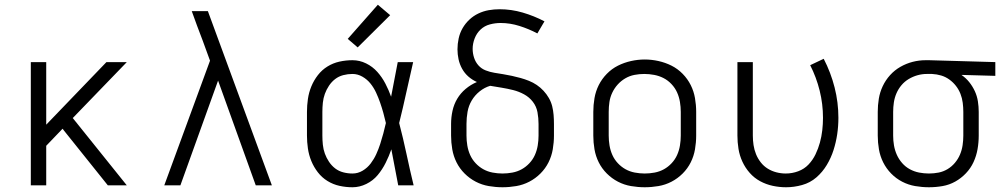

<svg xmlns="http://www.w3.org/2000/svg" viewBox="-20 -782 4240 810"><path d="M110 0V-520H175V-256L429 -520H515L287 -284L515 0H435L250 -231L244 -239L175 -167V0Z M673 0 866 -526 835 -611Q823 -642 811.5 -673Q800 -704 789 -735H857L1127 0H1059L900 -442L741 0Z M1467 8Q1439 8 1412 2Q1385 -4 1361.5 -18.5Q1338 -33 1321 -55Q1304 -77 1293.5 -102.5Q1283 -128 1279 -155.5Q1275 -183 1275 -210V-310Q1275 -337 1279 -364.5Q1283 -392 1293.5 -417.5Q1304 -443 1321 -465Q1338 -487 1361.5 -501.5Q1385 -516 1412 -522Q1439 -528 1467 -528Q1497 -528 1524.5 -514.5Q1552 -501 1572 -478.5Q1592 -456 1606 -429Q1620 -402 1630 -374Q1637 -410 1644 -447Q1651 -484 1658 -520H1723Q1708 -456 1694 -391.5Q1680 -327 1664 -263Q1681 -198 1695 -132Q1709 -66 1725 0H1660Q1653 -38 1645.5 -76Q1638 -114 1631 -152Q1621 -123 1607 -95Q1593 -67 1573.5 -43.5Q1554 -20 1525.5 -6Q1497 8 1467 8ZM1467 -50Q1490 -50 1510 -62Q1530 -74 1544 -92.5Q1558 -111 1567.5 -132Q1577 -153 1584 -174.5Q1591 -196 1597 -218.5Q1603 -241 1608 -263Q1603 -285 1597 -306.5Q1591 -328 1583.5 -349.5Q1576 -371 1566.5 -391.5Q1557 -412 1543 -429.5Q1529 -447 1509 -458.5Q1489 -470 1467 -470Q1447 -470 1428 -465Q1409 -460 1394 -448.5Q1379 -437 1368 -420.5Q1357 -404 1350.5 -386Q1344 -368 1342 -348.5Q1340 -329 1340 -310V-210Q1340 -191 1342 -171.5Q1344 -152 1350.5 -134Q1357 -116 1368 -99.5Q1379 -83 1394 -71.5Q1409 -60 1428 -55Q1447 -50 1467 -50ZM1489 -582 1447 -618 1574 -762 1626 -718Z M2100 8Q2071 8 2042 3Q2013 -2 1987 -15.5Q1961 -29 1940 -50Q1919 -71 1906 -97Q1893 -123 1888 -152Q1883 -181 1883 -210V-259Q1883 -287 1889 -314.5Q1895 -342 1909 -365.5Q1923 -389 1944.5 -407Q1966 -425 1992 -436Q1972 -445 1956 -459Q1940 -473 1929.5 -492Q1919 -511 1914.5 -532Q1910 -553 1910 -574Q1910 -597 1915 -620Q1920 -643 1931.5 -663Q1943 -683 1960 -699Q1977 -715 1998 -725Q2019 -735 2041.5 -739Q2064 -743 2088 -743Q2137 -743 2185 -729Q2233 -715 2277 -692L2247 -641Q2211 -660 2171.5 -672.5Q2132 -685 2092 -685Q2069 -685 2046.5 -679Q2024 -673 2007.5 -657.5Q1991 -642 1982.5 -620Q1974 -598 1974 -576Q1974 -557 1980 -538.5Q1986 -520 1998.5 -506Q2011 -492 2029 -485Q2047 -478 2065.5 -475Q2084 -472 2102.5 -469Q2121 -466 2139.5 -462Q2158 -458 2176 -453Q2194 -448 2211.5 -441Q2229 -434 2244.5 -423.5Q2260 -413 2273 -399Q2286 -385 2295.5 -368.5Q2305 -352 2309.5 -334Q2314 -316 2315.5 -297Q2317 -278 2317 -259V-210Q2317 -181 2312 -152Q2307 -123 2294 -97Q2281 -71 2260 -50Q2239 -29 2213 -15.5Q2187 -2 2158 3Q2129 8 2100 8ZM2100 -50Q2121 -50 2142 -54Q2163 -58 2181 -68Q2199 -78 2213.5 -93.5Q2228 -109 2236.5 -128Q2245 -147 2248.5 -168Q2252 -189 2252 -210V-259Q2252 -284 2247.5 -308.5Q2243 -333 2228 -352.5Q2213 -372 2191 -384Q2169 -396 2145 -402Q2121 -408 2096.5 -412Q2072 -416 2048 -420Q2024 -413 2003.5 -396.5Q1983 -380 1970 -358Q1957 -336 1952.5 -310.5Q1948 -285 1948 -259V-210Q1948 -189 1951.5 -168Q1955 -147 1963.5 -128Q1972 -109 1986.5 -93.5Q2001 -78 2019 -68Q2037 -58 2058 -54Q2079 -50 2100 -50Z M2700 8Q2671 8 2642 3Q2613 -2 2587 -15.5Q2561 -29 2540 -50Q2519 -71 2506 -97Q2493 -123 2488 -152Q2483 -181 2483 -210V-310Q2483 -339 2488 -368Q2493 -397 2506 -423Q2519 -449 2540 -470.5Q2561 -492 2587 -505Q2613 -518 2642 -524.5Q2671 -531 2700 -531Q2729 -531 2758 -524.5Q2787 -518 2813 -505Q2839 -492 2860 -470.5Q2881 -449 2894 -423Q2907 -397 2912 -368Q2917 -339 2917 -310V-210Q2917 -181 2912 -152Q2907 -123 2894 -97Q2881 -71 2860 -50Q2839 -29 2813 -15.5Q2787 -2 2758 3Q2729 8 2700 8ZM2700 -50Q2721 -50 2742 -54Q2763 -58 2781 -68Q2799 -78 2813.5 -93.5Q2828 -109 2836.5 -128Q2845 -147 2848.5 -168Q2852 -189 2852 -210V-310Q2852 -331 2848.5 -352Q2845 -373 2836.5 -392Q2828 -411 2813 -427Q2798 -443 2779.5 -452.5Q2761 -462 2740 -466Q2719 -470 2698 -470Q2677 -470 2656.5 -466Q2636 -462 2618 -451.5Q2600 -441 2586 -425.5Q2572 -410 2563 -391Q2554 -372 2551 -351.5Q2548 -331 2548 -310V-210Q2548 -189 2551.5 -168Q2555 -147 2563.5 -128Q2572 -109 2586.5 -93.5Q2601 -78 2619 -68Q2637 -58 2658 -54Q2679 -50 2700 -50Z M3296 8Q3268 8 3240 2Q3212 -4 3187 -17.5Q3162 -31 3143 -52.5Q3124 -74 3112 -100Q3100 -126 3095.5 -154Q3091 -182 3091 -210V-520H3156V-210Q3156 -190 3159 -170Q3162 -150 3169.5 -131.5Q3177 -113 3189.5 -97Q3202 -81 3219 -70.5Q3236 -60 3255.5 -55Q3275 -50 3295 -50Q3322 -50 3347.5 -59.5Q3373 -69 3391 -88Q3409 -107 3420.5 -131Q3432 -155 3439 -180.5Q3446 -206 3449 -232.5Q3452 -259 3452 -285Q3452 -343 3438 -399.5Q3424 -456 3398 -507L3455 -534Q3485 -476 3501 -413Q3517 -350 3517 -285Q3517 -250 3512 -216Q3507 -182 3496.5 -149Q3486 -116 3468 -86Q3450 -56 3424 -33.5Q3398 -11 3364 -1.5Q3330 8 3296 8Z M3899 8Q3870 8 3841 3Q3812 -2 3786 -15.5Q3760 -29 3739.5 -50Q3719 -71 3706 -97Q3693 -123 3688 -152Q3683 -181 3683 -210V-310Q3683 -338 3687.5 -365.5Q3692 -393 3704 -418.5Q3716 -444 3735 -465Q3754 -486 3778.5 -500Q3803 -514 3830 -521Q3857 -528 3885 -528Q3889 -528 3892.5 -528Q3896 -528 3900 -528L4179 -520V-462L4036 -466Q4055 -453 4069 -435.5Q4083 -418 4092.5 -397.5Q4102 -377 4105.5 -354.5Q4109 -332 4109 -310V-210Q4109 -181 4104 -152.5Q4099 -124 4087 -98Q4075 -72 4055 -51Q4035 -30 4010 -16Q3985 -2 3956.5 3Q3928 8 3899 8ZM3899 -50Q3920 -50 3940 -54Q3960 -58 3977.5 -68.5Q3995 -79 4008.5 -95Q4022 -111 4030 -130Q4038 -149 4041 -169.5Q4044 -190 4044 -210V-310Q4044 -329 4041.5 -348.5Q4039 -368 4032 -386Q4025 -404 4013 -419.5Q4001 -435 3985 -446.5Q3969 -458 3950.5 -463.5Q3932 -469 3912 -470H3900Q3897 -470 3894.5 -470Q3892 -470 3890 -470Q3870 -470 3850.5 -464.5Q3831 -459 3813.5 -448.5Q3796 -438 3783 -422.5Q3770 -407 3762 -388.5Q3754 -370 3751 -350Q3748 -330 3748 -310V-210Q3748 -189 3751.5 -168.5Q3755 -148 3763.5 -129Q3772 -110 3786 -94Q3800 -78 3818.5 -68Q3837 -58 3857.5 -54Q3878 -50 3899 -50Z"/></svg>

Font: Iosevka Custom Light Extended
Style: Regular
Weight: 300
Width: 7
Monospace: yes
Designer: Belleve Invis
Foundry: Belleve Invis
Version: Version 11.2.4; ttfautohint (v1.8.4)